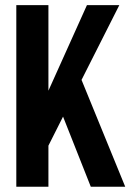

<svg xmlns="http://www.w3.org/2000/svg" viewBox="-20 -710 500 730"><path d="M219.7 -266.6 164.1 -156.2V0H42V-690.4H164.1V-365.2L310.5 -690.4H433.6L290 -406.2L456.1 0H325.2Z"/></svg>

Font: Dinish Condensed
Style: Bold
Weight: 700
Width: 3
Designer: Bert Driehuis
Foundry: Playbeing
Version: Version 3.006; git-39231f3c-release